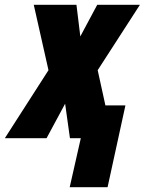

<svg xmlns="http://www.w3.org/2000/svg" viewBox="-72 -573 600 796"><path d="M217 203 263 0H218L198 -143L121 0H-52L129 -282L68 -553H245L261 -422L331 -553H508L333 -282L365 -136H448L374 203Z"/></svg>

Font: Noto Sans Display Condensed Black
Style: Italic
Weight: 900
Width: 3
Italic angle: -192°
Designer: Monotype Design Team
Foundry: Monotype Imaging Inc.
Version: Version 1.900